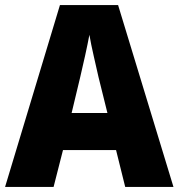

<svg xmlns="http://www.w3.org/2000/svg" viewBox="-20 -736 703 756"><path d="M473 0H663L445 -716H216L0 0H191L228 -145H437ZM368 -432 403 -291H262L296 -433C307 -479 324 -555 332 -599C339 -555 359 -473 368 -432Z"/></svg>

Font: Noto Sans Bengali SemiCondensed ExtraBold
Style: Regular
Weight: 800
Width: 4
Designer: Joana Ranito - Universal Thirst; Jelle Bosma - Monotype Design Team
Foundry: Universal Thirst ehf.
Version: Version 3.000